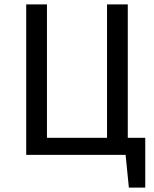

<svg xmlns="http://www.w3.org/2000/svg" viewBox="-20 -709 705 879"><path d="M100 0H555L570 150H645V-78H565V-689H470V-78H195V-689H100Z"/></svg>

Font: FiraGO Unicode
Style: Regular
Weight: 400
Designer: bBox Type
Foundry: bBox Type GmbH
Version: Version 1.001;PS 001.001;hotconv 1.0.88;makeotf.lib2.5.64775